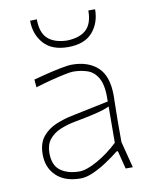

<svg xmlns="http://www.w3.org/2000/svg" viewBox="-84 -795 683 867"><g transform="rotate(-10 258.0 -362.0)"><path d="M216 9Q144 9 104.5 -28.8Q65 -66.5 65 -127Q65 -179 90 -209Q115 -239 151.8 -254Q188.5 -269 223 -276L396 -312Q398.5 -381 381 -415.2Q363.5 -449.5 332.8 -460.8Q302 -472 265 -472Q254 -472 226.8 -466.5Q199.5 -461 163.5 -451.8Q127.5 -442.5 90 -431L87 -467Q109 -473 144 -481.8Q179 -490.5 212.8 -497.2Q246.5 -504 265 -504Q339.5 -504 383.2 -463.8Q427 -423.5 427 -334Q427 -313 426 -279.2Q425 -245.5 425 -211V-121Q433 -90 440 -62.5Q447 -35 456 0H423L402 -83H396Q368 -60.5 336 -39.5Q304 -18.5 272.8 -4.8Q241.5 9 216 9ZM216 -23Q247.5 -23 298 -51Q348.5 -79 395 -123L396 -289Q386.5 -284.5 370.5 -279Q354.5 -273.5 323 -266Q291.5 -258.5 235 -248Q197.5 -241 166 -227.8Q134.5 -214.5 115.2 -190.5Q96 -166.5 96 -128Q96 -71 129.8 -47Q163.5 -23 216 -23ZM263 -585Q189 -585 151.5 -627.2Q114 -669.5 114 -732L145 -733Q145 -671.5 175.2 -644Q205.5 -616.5 263 -615Q321 -616.5 351 -644Q381 -671.5 381 -732H412Q412 -669.5 375.2 -627.2Q338.5 -585 263 -585Z"/></g></svg>

Font: Commissioner Loud Thin
Style: Regular
Weight: 100
Designer: Kostas Bartsokas
Foundry: Kostas Bartsokas
Version: Version 1.000; ttfautohint (v1.8.3)